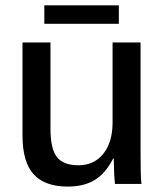

<svg xmlns="http://www.w3.org/2000/svg" viewBox="-20 -687 614 717"><path d="M402.8 -95.2Q373.5 -38.6 333 -14.4Q292.5 9.8 233.4 9.8Q147.5 9.8 105.7 -36.1Q64 -82 64 -181.6V-528.3H168.5V-206.1Q168.5 -130.4 192.9 -100.1Q217.3 -69.8 272.5 -69.8Q331.5 -69.8 366 -113Q400.4 -156.2 400.4 -230V-528.3H504.9V-114.7Q504.9 -72.8 505.6 -43.9Q506.3 -15.1 508.3 0H409.2Q407.7 -13.2 406.5 -35.6Q405.3 -58.1 404.8 -95.2ZM145.5 -667H423.8V-598.1H145.5Z"/></svg>

Font: Arimo Medium
Style: Regular
Weight: 500
Designer: Steve Matteson
Foundry: Monotype Imaging Inc.
Version: Version 1.33